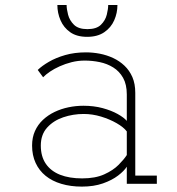

<svg xmlns="http://www.w3.org/2000/svg" viewBox="-20 -716 690 748"><path d="M299 11Q255 11 219 0.2Q183 -10.5 157.8 -31Q132.5 -51.5 118.8 -81.2Q105 -111 105 -149Q105 -180.5 116.2 -205.5Q127.5 -230.5 147.2 -249Q167 -267.5 192.5 -279.8Q218 -292 246.8 -298Q275.5 -304 305 -304Q345.5 -304 379.8 -294.8Q414 -285.5 438.5 -271.8Q463 -258 474 -245V-348Q474 -387 459.5 -412.8Q445 -438.5 421.2 -453.2Q397.5 -468 368.5 -474Q339.5 -480 310 -480Q284 -480 259.2 -473.8Q234.5 -467.5 212.8 -457.8Q191 -448 174.5 -436.8Q158 -425.5 148 -415L127 -443.5Q143.5 -459.5 170.5 -475.2Q197.5 -491 234 -501.5Q270.5 -512 315 -512Q341.5 -512 368.8 -506.8Q396 -501.5 420.8 -490Q445.5 -478.5 465 -460Q484.5 -441.5 495.8 -415.5Q507 -389.5 507 -354.5V-32H591V0H474V-66.5Q463.5 -50 440 -32Q416.5 -14 381 -1.5Q345.5 11 299 11ZM300 -21Q351.5 -21 386.2 -36.8Q421 -52.5 442.2 -74Q463.5 -95.5 474 -112V-204Q461.5 -220.5 434.5 -236Q407.5 -251.5 373.8 -261.8Q340 -272 306 -272Q264.5 -272 226.2 -259Q188 -246 163.5 -218.8Q139 -191.5 139 -149Q139 -106.5 158.5 -78Q178 -49.5 214 -35.2Q250 -21 300 -21ZM319.5 -572.5Q279 -572.5 253.5 -590.5Q228 -608.5 215.8 -637Q203.5 -665.5 203.5 -696.5H239.5Q239.5 -681 245.2 -658.8Q251 -636.5 268.2 -619.5Q285.5 -602.5 320.5 -602.5Q356 -602.5 373.2 -619.5Q390.5 -636.5 396 -658.8Q401.5 -681 401.5 -696.5H437.5Q437.5 -665.5 425 -637Q412.5 -608.5 386.2 -590.5Q360 -572.5 319.5 -572.5Z"/></svg>

Font: Trispace Thin Thin
Style: Regular
Weight: 250
Version: Version 1.210